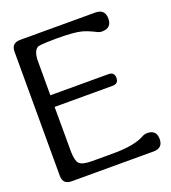

<svg xmlns="http://www.w3.org/2000/svg" viewBox="-129 -798 798 894"><g transform="rotate(-20 269.5 -350.5)"><path d="M479 -90.8Q525.4 -90.8 525.4 -45.4Q525.4 0 479 0H73.2Q29.8 0 29.8 -42.5L29.3 -658.2Q29.3 -700.7 72.8 -700.7H444.8Q492.7 -700.7 492.7 -653.8Q492.7 -606.9 444.8 -606.9Q435.1 -606.9 425.8 -610.8Q384.8 -631.8 356.9 -639.2Q319.8 -648.9 234.4 -648.9Q177.2 -648.9 144 -644.5Q140.1 -642.6 137.2 -640.6Q119.1 -627.9 116.7 -588.9V-410.2H404.3Q433.6 -410.2 433.6 -381.3Q433.6 -352.5 404.3 -352.5H116.7L117.2 -127.9Q118.7 -85 130.9 -71.8Q144.5 -55.7 194.3 -55.7H300.3Q407.2 -55.7 459 -86.4Q468.8 -90.8 479 -90.8Z"/></g></svg>

Font: inglobal
Style: Regular
Weight: 400
Designer: Andrey Kochetov, Denis Davydov, Evgeny Yurtaev
Foundry: inglobal
Version: Version 1.00 September 25, 2014, initial release